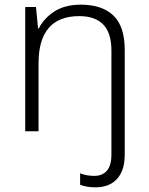

<svg xmlns="http://www.w3.org/2000/svg" viewBox="-20 -562 636 822"><path d="M389 240Q368 240 351.5 237Q335 234 323 229V180Q350 191 384 191Q418 191 437.5 169Q457 147 457 99V-345Q457 -421 422 -457Q387 -493 320 -493Q145 -493 145 -291V0H88V-532H134L143 -440H146Q168 -484 213 -513Q258 -542 326 -542Q417 -542 465.5 -495.5Q514 -449 514 -348V100Q514 168 481 204Q448 240 389 240Z"/></svg>

Font: Noto Sans Gurmukhi UI Light
Style: Regular
Weight: 300
Designer: Jelle Bosma - Monotype Design Team
Foundry: Monotype Imaging Inc.
Version: Version 2.004; ttfautohint (v1.8.4.7-5d5b)